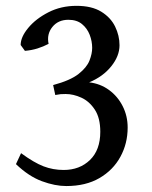

<svg xmlns="http://www.w3.org/2000/svg" viewBox="-20 -623 521 658"><path d="M417.5 -186Q417.5 -131.3 392.6 -85.7Q367.7 -40 320.8 -12.7Q273.9 14.6 207 14.6Q168.5 14.6 123.5 -2Q78.6 -18.6 34.7 -60.5L52.2 -98.1Q96.7 -65.4 129.2 -53Q161.6 -40.5 198.2 -40.5Q252.9 -40.5 288.3 -74.7Q323.7 -108.9 323.7 -171.4Q323.7 -218.8 304.9 -247.3Q286.1 -275.9 258.8 -288.3Q231.4 -300.8 205.1 -300.8Q191.4 -300.8 188 -300.3Q184.6 -299.8 169.4 -297.4L162.1 -331.5Q220.7 -347.2 249 -369.4Q277.3 -391.6 286.6 -415.3Q295.9 -439 295.9 -459Q295.9 -481.4 287.4 -503.7Q278.8 -525.9 261 -540.5Q243.2 -555.2 214.4 -555.2Q179.2 -555.2 159.4 -530.5Q139.6 -505.9 146.5 -472.7Q128.9 -463.4 108.6 -457Q88.4 -450.7 65.4 -448.7L50.8 -468.8Q50.8 -496.1 76.7 -527.3Q102.5 -558.6 145.8 -580.8Q189 -603 242.2 -603Q294.4 -603 326.9 -583Q359.4 -563 374.5 -532Q389.6 -501 389.6 -467.8Q389.6 -431.2 361.3 -395.8Q333 -360.4 285.6 -340.8Q323.7 -336.4 353.5 -314.7Q383.3 -293 400.4 -259.3Q417.5 -225.6 417.5 -186Z"/></svg>

Font: Gentium Book Plus
Style: Regular
Weight: 400
Designer: Victor Gaultney, Annie Olsen, Iska Routamaa, Becca Hirsbrunner
Foundry: SIL International
Version: Version 6.101